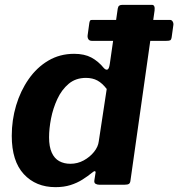

<svg xmlns="http://www.w3.org/2000/svg" viewBox="-20 -762 735 792"><path d="M688.1 -608.3Q686.4 -597.9 681.9 -595.7Q677.4 -593.5 665.3 -593.5H359.1Q348.6 -593.5 344.5 -600.3Q340.4 -607.1 341.4 -616L348.6 -668.1Q350.4 -676.4 352.4 -678.1Q354.5 -679.8 360.1 -679.8H681.8Q688.1 -679.8 692.1 -673.5Q696.1 -667.3 695.4 -660.7ZM389.3 0Q380.7 0 374.1 -3.9Q367.6 -7.7 369.3 -18.4L373.7 -46.6Q375.7 -54.6 371.7 -55.7Q367.6 -56.7 359.9 -49.7Q342.3 -35.3 320.2 -21.3Q298 -7.2 270.7 1.4Q243.4 10 209 10Q127.9 10 78.2 -43.7Q28.5 -97.4 28.5 -201.7Q28.5 -266.8 46.5 -327.1Q64.5 -387.3 98.2 -435.6Q131.9 -484 179.4 -512Q226.8 -540 285.7 -540Q328.2 -540 356.8 -524.7Q385.5 -509.4 408.3 -481.4Q415.9 -473 422.9 -474.9Q430 -476.9 433.1 -499.7L465.7 -726.6Q467.4 -735.9 472.1 -738.9Q476.8 -742 484.7 -742H606.7Q620.4 -742 617.6 -718.5L518.4 -18.8Q517.4 -7.6 512.2 -3.8Q507 0 493.6 0ZM420.2 -394.9Q402 -418.8 381.9 -429.8Q361.8 -440.7 334.6 -440.7Q292.3 -440.7 263.3 -416.3Q234.3 -391.9 216.5 -353.5Q198.7 -315.1 190.5 -273.1Q182.4 -231.1 182.4 -195.6Q182.4 -156.7 193.5 -132.4Q204.6 -108 224.5 -97.2Q244.4 -86.4 270.1 -86.4Q299.9 -86.4 325.3 -100.3Q350.8 -114.2 367.8 -135.4Q384.9 -156.7 387.4 -178.8Z"/></svg>

Font: Libre Franklin Thin
Style: Italic
Weight: 100
Italic angle: -8°
Designer: Pablo Impallari, Rodrigo Fuenzalida, Nhung Nguyen
Foundry: Impallari Type
Version: Version 3.000